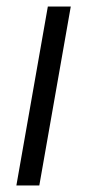

<svg xmlns="http://www.w3.org/2000/svg" viewBox="-20 -566 269 586"><path d="M126 -546H196L100 0H30Z"/></svg>

Font: SVN-Poppins Light
Style: Italic
Weight: 300
Italic angle: -10°
Designer: Ninad Kale (Devanagari), Jonny Pinhorn (Latin)
Foundry: Indian Type Foundry
Version: Version 3.002 2017; ttfautohint (v1.8.3)